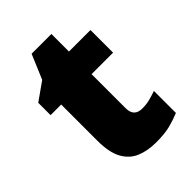

<svg xmlns="http://www.w3.org/2000/svg" viewBox="-199 -756 858 858"><g transform="rotate(-45 230.0 -327.0)"><path d="M337 -141Q363 -141 384.5 -146.5Q406 -152 429 -160V-21Q398 -8 363 1Q328 10 274 10Q220 10 179.5 -7Q139 -24 116 -65.5Q93 -107 93 -182V-410H26V-488L111 -548L160 -664H285V-553H421V-410H285V-195Q285 -141 337 -141Z"/></g></svg>

Font: Noto Sans Georgian Black
Style: Regular
Weight: 900
Designer: Monotype Design Team, Akaki Razmadze
Foundry: Google LLC
Version: Version 2.005; ttfautohint (v1.8.4.7-5d5b)